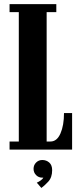

<svg xmlns="http://www.w3.org/2000/svg" viewBox="-20 -720 400 924"><path d="M26 0V-39H70.5V-661.5H26V-700H251V-661.5H204.5V-39H223Q254 -39 271 -77.8Q288 -116.5 288 -176H327V0ZM179 184.5 157 159Q162 157.5 173.5 150Q185 142.5 188.5 134.5Q187.5 135 183.5 135Q166 135 153.8 122.8Q141.5 110.5 141.5 92.5Q141.5 74.5 153.8 62.2Q166 50 183.5 50Q203 50 217 62.2Q231 74.5 231 99Q231 134.5 211.5 155Q192 175.5 179 184.5Z"/></svg>

Font: Imbue 10pt ExtraBold
Style: Regular
Weight: 800
Designer: Tyler Finck
Foundry: Etcetera Type Company
Version: Version 1.102; ttfautohint (v1.8.3)